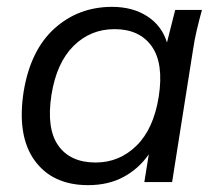

<svg xmlns="http://www.w3.org/2000/svg" viewBox="-20 -531 640 560"><path d="M237 9Q133 9 81 -63Q29 -135 49 -264Q69 -385 139 -448Q209 -511 307 -511Q367 -511 409.5 -483.5Q452 -456 467 -407L491 -502H569Q561 -473 554 -443.5Q547 -414 543 -386L482 0H401L414 -81Q385 -39 340.5 -15Q296 9 237 9ZM259 -57Q328 -57 378 -106Q428 -155 443 -249Q458 -346 422.5 -396Q387 -446 314 -446Q244 -446 194.5 -397Q145 -348 130 -254Q115 -156 150 -106.5Q185 -57 259 -57Z"/></svg>

Font: Mulish
Style: Italic
Weight: 400
Italic angle: -9°
Designer: Vernon Adams
Foundry: Vernon Adams
Version: Version 3.603; ttfautohint (v1.8.3)